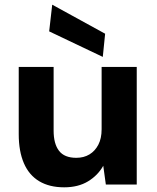

<svg xmlns="http://www.w3.org/2000/svg" viewBox="-20 -788 669 820"><path d="M254 12Q191 12 147.5 -14Q104 -40 82 -91Q60 -142 60 -215V-502H209V-230Q209 -174 232 -144Q255 -114 306 -114Q338 -114 362 -128.5Q386 -143 400 -170Q414 -197 414 -236V-502H564V0H432L421 -80Q398 -39 356 -13.5Q314 12 254 12ZM419 -545 190 -654 203 -768 429 -644Z"/></svg>

Font: DM Sans 16pt Black
Style: Regular
Weight: 900
Version: Version 4.004;gftools[0.9.30]